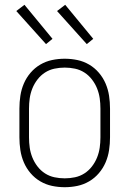

<svg xmlns="http://www.w3.org/2000/svg" viewBox="-20 -773 540 801"><path d="M250 8Q223 8 197 2.5Q171 -3 148 -16.5Q125 -30 107.5 -50.5Q90 -71 79.5 -95.5Q69 -120 65 -146.5Q61 -173 61 -200V-320Q61 -347 65 -373.5Q69 -400 79.5 -424.5Q90 -449 107.5 -469.5Q125 -490 148 -503.5Q171 -517 197 -522.5Q223 -528 250 -528Q277 -528 303 -522.5Q329 -517 352 -503.5Q375 -490 392.5 -469.5Q410 -449 420.5 -424.5Q431 -400 435 -373.5Q439 -347 439 -320V-200Q439 -173 435 -146.5Q431 -120 420.5 -95.5Q410 -71 392.5 -50.5Q375 -30 352 -16.5Q329 -3 303 2.5Q277 8 250 8ZM250 -29Q272 -29 293 -33.5Q314 -38 332 -49.5Q350 -61 363.5 -78.5Q377 -96 385 -116Q393 -136 396 -157Q399 -178 399 -200V-320Q399 -342 396 -363Q393 -384 385 -404Q377 -424 363.5 -441.5Q350 -459 332 -470.5Q314 -482 293 -486.5Q272 -491 250 -491Q228 -491 207 -486.5Q186 -482 168 -470.5Q150 -459 136.5 -441.5Q123 -424 115 -404Q107 -384 104 -363Q101 -342 101 -320V-200Q101 -178 104 -157Q107 -136 115 -116Q123 -96 136.5 -78.5Q150 -61 168 -49.5Q186 -38 207 -33.5Q228 -29 250 -29ZM342 -589 218 -727 252 -753 369 -611ZM172 -589 48 -727 82 -753 199 -611Z"/></svg>

Font: Iosevka SS18 Extralight
Style: Regular
Weight: 200
Monospace: yes
Designer: Belleve Invis
Foundry: Belleve Invis
Version: Version 25.1.1; ttfautohint (v1.8.4)